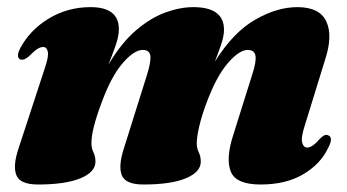

<svg xmlns="http://www.w3.org/2000/svg" viewBox="-20 -492 950 525"><path d="M319 -87 382 -287.5Q393.5 -324.5 391 -340Q388.5 -355.5 370.5 -355.5Q346.5 -355.5 315 -318.8Q283.5 -282 257.5 -210.5Q230 -137.5 230 -101Q230 -86.5 235.5 -75.5Q241 -64.5 241 -50Q241 -21.5 200 -4.5Q159 12.5 84 12.5Q35 12.5 24.8 -13Q14.5 -38.5 31 -87L102.5 -305.5Q113.5 -337.5 110.8 -350.5Q108 -363.5 98 -363.5Q90.5 -363.5 82 -358Q73.5 -352.5 58.5 -337.5Q45 -326 35.5 -329.5Q22.5 -335.5 36 -361.5Q63 -411 114.2 -441.8Q165.5 -472.5 227.5 -472.5Q305 -472.5 305 -412.5Q305 -392.5 295.8 -366.5Q286.5 -340.5 276.5 -315Q311 -374 351.2 -408.5Q391.5 -443 432 -457.8Q472.5 -472.5 508.5 -472.5Q592.5 -472.5 592.5 -410.5Q592.5 -393.5 584.8 -370.5Q577 -347.5 567.5 -323.5Q618 -404 677.8 -438.2Q737.5 -472.5 793 -472.5Q854 -472.5 872.2 -433.5Q890.5 -394.5 869 -329L814.5 -152.5Q802.5 -116 806.2 -102.2Q810 -88.5 820 -88.5Q834.5 -88.5 855 -113Q863.5 -121 868.2 -122.5Q873 -124 877.5 -122Q892.5 -116 877 -87Q856.5 -43.5 809.2 -15.5Q762 12.5 692.5 12.5Q625 12.5 611 -23Q597 -58.5 617.5 -122L669.5 -287.5Q681.5 -324 678.5 -339.8Q675.5 -355.5 657.5 -355.5Q634 -355.5 602.5 -318.8Q571 -282 544.5 -210Q531.5 -175.5 524.8 -146.5Q518 -117.5 518 -101Q518 -86.5 523.5 -75.5Q529 -64.5 529 -50Q529 -21.5 488.2 -4.5Q447.5 12.5 372.5 12.5Q323 12.5 313 -12.8Q303 -38 319 -87Z"/></svg>

Font: Fraunces 72pt S000 Black
Style: Italic
Weight: 900
Italic angle: -16°
Version: Version 1.000; ttfautohint (v1.8.3)